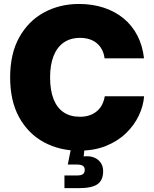

<svg xmlns="http://www.w3.org/2000/svg" viewBox="-20 -758 785 979"><path d="M382.8 10.3Q283.2 10.3 203.6 -33Q124 -76.2 77.9 -159.4Q31.7 -242.7 31.7 -363.3Q31.7 -484.9 78.6 -568.4Q125.5 -651.9 205.1 -694.8Q284.7 -737.8 382.8 -737.8Q451.2 -737.8 508.5 -719Q565.9 -700.2 609.6 -664.6Q653.3 -628.9 680.2 -577.4Q707 -525.9 714.4 -460.4H513.2Q510.3 -484.4 500.5 -503.7Q490.7 -522.9 474.9 -536.6Q459 -550.3 437.3 -557.6Q415.5 -564.9 388.2 -564.9Q338.9 -564.9 304.7 -541Q270.5 -517.1 252.9 -471.9Q235.4 -426.8 235.4 -363.3Q235.4 -297.4 253.2 -252.4Q271 -207.5 304.9 -185.1Q338.9 -162.6 387.7 -162.6Q414.6 -162.6 436 -169.9Q457.5 -177.2 473.9 -190.9Q490.2 -204.6 500.2 -223.9Q510.3 -243.2 514.2 -267.1H714.8Q710.9 -217.3 687.7 -168.5Q664.6 -119.6 622.8 -79.1Q581.1 -38.6 521 -14.2Q460.9 10.3 382.8 10.3ZM308.6 201.2V136.7H373Q393.6 136.7 402.8 129.9Q412.1 123 412.1 108.4Q412.1 94.2 402.8 87.6Q393.6 81.1 373 81.1H325.7L346.2 -22.5H411.1V-2.9L406.7 39.6Q451.7 34.7 478.8 56.2Q505.9 77.6 505.9 115.2Q505.9 161.1 477.1 181.2Q448.2 201.2 385.7 201.2Z"/></svg>

Font: Inter 17pt Black
Style: Regular
Weight: 900
Version: Version 4.001;git-66647c0bb